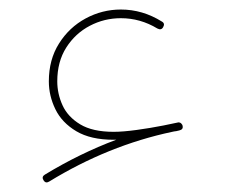

<svg xmlns="http://www.w3.org/2000/svg" viewBox="-20 -372 471 401"><path d="M70.8 4.4Q66.4 -2.9 73.7 -7.3Q147 -51.8 222.7 -80.1Q219.7 -80.1 217.3 -80.1Q169.4 -80.1 139.4 -97.9Q109.4 -115.7 95.7 -143.8Q82 -171.9 82 -202.1Q82 -247.6 103.3 -281.2Q124.5 -314.9 158.9 -333.5Q193.4 -352.1 232.4 -352.1Q277.8 -352.1 317.9 -327.1Q325.2 -323.2 320.8 -315.4Q316.9 -308.1 308.6 -312.5Q272.9 -334 232.4 -334Q197.8 -334 167.5 -318.1Q137.2 -302.2 118.4 -272.7Q99.6 -243.2 99.6 -202.1Q99.6 -176.3 110.6 -152.1Q121.6 -127.9 147.5 -112.3Q173.3 -96.7 217.3 -96.7Q236.8 -96.7 265.4 -100.6Q293.9 -104.5 321.3 -109.9Q336.4 -113.3 351.6 -116.2Q353 -116.7 354.5 -116.2Q357.9 -115.7 359.9 -112.3Q360.4 -112.3 360.4 -111.8Q360.4 -111.3 360.8 -110.8Q361.3 -110.4 361.3 -109.4Q363.3 -101.6 354.5 -99.6Q351.1 -99.1 348.1 -98.1Q343.8 -97.7 339.8 -96.7Q206.1 -68.4 82.5 7.3Q75.2 11.7 70.8 4.4Z"/></svg>

Font: Mikhak-DS1-FD Thin
Style: Regular
Weight: 100
Designer: Amin Abedi
Version: Version 3.2